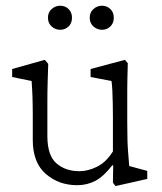

<svg xmlns="http://www.w3.org/2000/svg" viewBox="-20 -625 553 655"><path d="M420.9 -58.6 482.4 -42V-14.6L374 9.8L365.2 -2L366.2 -60.5L363.3 -61.5Q334 -23.4 305.7 -8.3Q277.3 6.8 243.2 6.8Q180.7 6.8 136.2 -31.7Q91.8 -70.3 91.8 -147.5V-233.4Q91.8 -264.6 90.8 -293.5Q89.8 -322.3 87.9 -348.6L21.5 -362.3V-389.6L132.8 -420.9L144.5 -407.2Q143.6 -376 142.6 -345.2Q141.6 -314.5 141.6 -279.3V-161.1Q141.6 -94.7 172.4 -67.9Q203.1 -41 251 -41Q280.3 -41 311 -56.2Q341.8 -71.3 365.2 -108.4V-228.5Q365.2 -250 364.7 -272.5Q364.3 -294.9 363.3 -315.4Q362.3 -335.9 360.4 -348.6L289.1 -362.3V-389.6L406.2 -420.9L416 -409.2Q415 -377.9 414.6 -356.9Q414.1 -335.9 414.1 -317.4Q414.1 -298.8 414.1 -274.4V-209Q414.1 -140.6 417 -106.4Q419.9 -72.3 420.9 -58.6ZM185.5 -523.4Q168.9 -523.4 156.2 -534.7Q143.6 -545.9 143.6 -564.5Q143.6 -583 156.2 -594.2Q168.9 -605.5 185.5 -605.5Q202.1 -605.5 213.9 -594.2Q225.6 -583 225.6 -564.5Q225.6 -545.9 213.9 -534.7Q202.1 -523.4 185.5 -523.4ZM328.1 -523.4Q311.5 -523.4 298.8 -534.7Q286.1 -545.9 286.1 -564.5Q286.1 -583 298.8 -594.2Q311.5 -605.5 328.1 -605.5Q344.7 -605.5 356.4 -594.2Q368.2 -583 368.2 -564.5Q368.2 -545.9 356.4 -534.7Q344.7 -523.4 328.1 -523.4Z"/></svg>

Font: Crimson Pro ExtraLight
Style: Regular
Weight: 250
Designer: Jacques Le Bailly
Foundry: Baron von Fonthausen
Version: Version 1.003